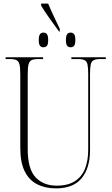

<svg xmlns="http://www.w3.org/2000/svg" viewBox="-20 -1030 618 1060"><path d="M306 -856Q279 -893 251.5 -931.5Q224 -970 207 -999V-1010H246Q257 -983 274.5 -945.5Q292 -908 310 -871V-856ZM220 -769Q208 -769 201 -777Q194 -785 194 -809Q194 -833 201 -841.5Q208 -850 220 -850Q232 -850 239 -841.5Q246 -833 246 -809Q246 -785 239 -777Q232 -769 220 -769ZM370 -769Q358 -769 351 -777Q344 -785 344 -809Q344 -833 351 -841.5Q358 -850 370 -850Q382 -850 389 -841.5Q396 -833 396 -809Q396 -785 389 -777Q382 -769 370 -769ZM289 10Q230 10 185.5 -12.5Q141 -35 116.5 -84Q92 -133 92 -214V-621Q92 -657 87.5 -674.5Q83 -692 71 -698Q59 -704 34 -704H11V-714H218V-704H191Q167 -704 154.5 -698Q142 -692 137.5 -674Q133 -656 133 -619V-206Q133 -97 176.5 -51Q220 -5 293 -5Q356 -5 394.5 -30.5Q433 -56 450 -100.5Q467 -145 467 -203V-620Q467 -656 463 -674Q459 -692 446.5 -698Q434 -704 410 -704H374V-714H564V-704H534Q510 -704 497.5 -698Q485 -692 481 -674Q477 -656 477 -619V-201Q477 -103 431 -46.5Q385 10 289 10Z"/></svg>

Font: Noto Serif Display Condensed ExtraLight
Style: Regular
Weight: 200
Width: 3
Designer: Monotype Design Team
Foundry: Monotype Imaging Inc.
Version: Version 2.009